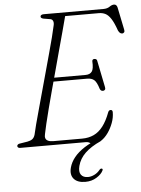

<svg xmlns="http://www.w3.org/2000/svg" viewBox="-61 -765 754 1025"><g transform="rotate(-5 316.0 -253.0)"><path d="M212 -357.5H405.5Q428.5 -357.5 439.2 -371.8Q450 -386 447.5 -427Q447.5 -432.5 450.8 -435.5Q454 -438.5 459 -438.5Q466 -438.5 469.8 -435.2Q473.5 -432 474 -426.5L503 -283.5Q505 -274 501.2 -269.8Q497.5 -265.5 492 -265Q485.5 -264.5 481 -267.5Q476.5 -270.5 474 -277Q463 -313.5 449.5 -325.2Q436 -337 411 -337H205.5ZM375 0H24.5Q16.5 0 12.8 -3.2Q9 -6.5 9 -11Q9 -16 13.5 -19.5Q18 -23 25.5 -23.5L65.5 -30Q81.5 -33 91.2 -40Q101 -47 106 -63Q110 -82.5 119.2 -117.2Q128.5 -152 140.8 -196.5Q153 -241 166.8 -291Q180.5 -341 194.5 -391.5Q208.5 -442 221.2 -488.8Q234 -535.5 243.8 -573.5Q253.5 -611.5 258.5 -635.5Q262 -649.5 258.2 -659Q254.5 -668.5 244.5 -670.5L208.5 -676.5Q201 -678 197 -681Q193 -684 193 -688.5Q193 -694 197.8 -697Q202.5 -700 211 -700H531Q551.5 -700 564.5 -709.2Q577.5 -718.5 589 -718.5Q603 -718.5 607 -701L631.5 -581.5Q634 -571.5 630.2 -566.5Q626.5 -561.5 620.5 -561Q612.5 -561 607.5 -565.5Q602.5 -570 598 -579Q583.5 -621 569.2 -642.8Q555 -664.5 539.5 -672.2Q524 -680 504.5 -680H324Q315 -645 302.5 -599.2Q290 -553.5 276 -501.8Q262 -450 247.5 -396.2Q233 -342.5 219 -291.2Q205 -240 193.5 -195Q182 -150 173.8 -115.8Q165.5 -81.5 162 -62.5Q158.5 -49 161.5 -39.8Q164.5 -30.5 175 -25.5Q185.5 -20.5 203.5 -20.5H357.5Q392.5 -20.5 420.2 -33.5Q448 -46.5 469.8 -75Q491.5 -103.5 508.5 -149Q512.5 -159.5 522 -159.5Q532.5 -159.5 532.5 -146.5Q532.5 -118 522 -89.8Q511.5 -61.5 495 -38Q478.5 -14.5 457.8 -0.8Q437 13 416.5 13Q406 13 397.5 6.5Q389 0 375 0ZM450 -13 455 1.5Q401 26 370.5 55.5Q340 85 330 123.5Q322 154.5 333.8 170.5Q345.5 186.5 370.5 186.5Q387.5 186.5 405 178Q422.5 169.5 434.5 154.5Q438 150 441 148.8Q444 147.5 447.5 148Q450.5 148.5 451.8 151.2Q453 154 450.5 159Q441.5 178 415.2 194.5Q389 211 354.5 211Q312.5 211 293.2 188.5Q274 166 284 128.5Q291.5 100 312.2 74.2Q333 48.5 367.5 26.2Q402 4 450 -13Z"/></g></svg>

Font: Fraunces ExtraLight
Style: Italic
Weight: 250
Italic angle: -16°
Version: Version 1.000;[b76b70a41]